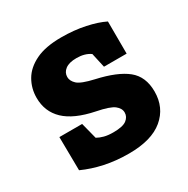

<svg xmlns="http://www.w3.org/2000/svg" viewBox="-130 -654 766 781"><g transform="rotate(-30 253.0 -263.5)"><path d="M259.3 10.3Q198.7 10.3 146.2 -1Q93.8 -12.2 48.8 -32.7L46.9 -189.5H153.8L173.3 -113.3Q187 -105.5 204.8 -100.8Q222.7 -96.2 247.1 -96.2Q291.5 -96.2 309.3 -109.6Q327.1 -123 327.1 -143.6Q327.1 -163.1 307.6 -178.5Q288.1 -193.8 228 -205.6Q134.8 -224.6 90.6 -266.8Q46.4 -309.1 46.4 -374Q46.4 -418 67.9 -455.1Q89.4 -492.2 135.5 -514.6Q181.6 -537.1 255.9 -537.1Q315.9 -537.1 367.4 -526.1Q418.9 -515.1 453.1 -498L453.6 -346.7H347.2L332 -415Q306.6 -433.1 267.6 -433.1Q232.4 -433.1 214.6 -419.4Q196.8 -405.8 196.8 -384.8Q196.8 -366.2 214.1 -350.1Q231.4 -334 290 -320.8Q384.3 -299.8 429.7 -263.2Q475.1 -226.6 475.1 -156.7Q475.1 -81.1 420.4 -35.4Q365.7 10.3 259.3 10.3Z"/></g></svg>

Font: Roboto Slab ExtraBold
Style: Regular
Weight: 800
Designer: Google
Version: Version 2.001; ttfautohint (v1.8.3)